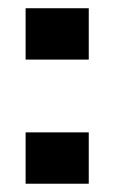

<svg xmlns="http://www.w3.org/2000/svg" viewBox="-20 -444 276 464"><path d="M41.9 -300V-424.1H194.5V-300ZM41.9 0V-124.1H194.5V0Z"/></svg>

Font: Big Shoulders Stencil Display SC Thin
Style: Regular
Weight: 100
Designer: Patric King
Foundry: XO Type Co
Version: Version 2.001